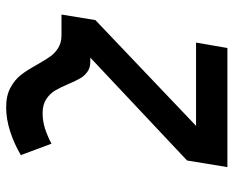

<svg xmlns="http://www.w3.org/2000/svg" viewBox="-89 -504 778 640"><g transform="rotate(90 300.0 -184.0)"><path d="M47 -113 399.5 -448.5H122L140 -553H537L515 -418.5L172 -96H186Q206 -96 219.5 -86.2Q233 -76.5 241.2 -62.2Q249.5 -48 260 -23Q272 5 282.2 22Q292.5 39 310.8 51Q329 63 357 63Q384 63 408.5 55Q433 47 459 33.5L497 135.5Q460 157.5 418.5 171Q377 184.5 338 184.5Q298.5 184.5 272 170Q245.5 155.5 229.8 135.2Q214 115 195.5 81.5Q180 54 168.5 37.8Q157 21.5 139.5 10.8Q122 0 97.5 0H28.5Z"/></g></svg>

Font: JuliaMono SemiBoldItalic
Style: Regular
Weight: 600
Italic angle: -9°
Monospace: yes
Designer: cormullion
Foundry: corm
Version: Version 0.049; ttfautohint (v1.8.4)